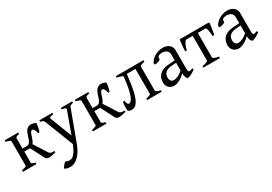

<svg xmlns="http://www.w3.org/2000/svg" viewBox="25 -1311 3397 2396"><g transform="rotate(-30 1724.0 -112.5)"><path d="M222.2 -454.1V-433.1Q189.9 -426.8 179.2 -419.4Q168.5 -412.1 168.5 -403.3V-253.9H229.5Q247.1 -253.9 259 -262.9Q271 -272 279.5 -286.6Q288.1 -301.3 294.4 -320.3Q300.8 -339.4 307.1 -358.9Q313.5 -378.4 321.3 -397.5Q329.1 -416.5 340.8 -431.2Q352.5 -445.8 368.9 -454.8Q385.3 -463.9 408.7 -463.9Q424.8 -463.9 441.9 -458.3Q459 -452.6 474.6 -446.8Q477.1 -445.8 476.8 -434.1Q476.6 -422.4 474.1 -404.5Q471.7 -386.7 466.3 -365.2Q460.9 -343.8 453.1 -323.2H433.6Q424.3 -363.3 413.6 -379.4Q402.8 -395.5 388.7 -395.5Q377.9 -395.5 370.8 -387.7Q363.8 -379.9 357.9 -366.9Q352.1 -354 347.2 -337.4Q342.3 -320.8 336.2 -303.5Q330.1 -286.1 322.3 -269.5Q314.5 -252.9 302.7 -239.7L423.8 -50.3Q431.2 -42.5 437.5 -37.8Q443.8 -33.2 451.9 -31Q460 -28.8 470.5 -28.6Q481 -28.3 496.6 -29.3L501.5 -8.8Q471.2 -0.5 444.1 4.6Q417 9.8 398.9 9.8Q386.2 9.8 373.5 3.9Q360.8 -2 354.5 -10.3L251.5 -210.9Q247.6 -210.4 243.7 -210.2Q239.7 -210 235.8 -210H168.5V-50.8Q168.5 -46.9 170.2 -43.7Q171.9 -40.5 177.2 -37.1Q182.6 -33.7 193.4 -29.8Q204.1 -25.9 222.2 -21V0H26.9V-21Q59.1 -28.3 77.1 -35.2Q95.2 -42 95.2 -50.8V-403.3Q95.2 -410.6 79.3 -417.5Q63.5 -424.3 26.9 -433.1V-454.1Z M999 -433.1Q984.4 -429.7 975.1 -426.8Q965.8 -423.8 960 -420.2Q954.1 -416.5 950.9 -411.9Q947.8 -407.2 945.3 -399.9L782.2 40Q761.7 94.2 736.6 132.8Q711.4 171.4 684.3 196Q657.2 220.7 629.9 232.4Q602.5 244.1 578.1 244.1Q559.6 244.1 543.9 241.7Q528.3 239.3 517.1 235.6Q505.9 231.9 499.5 227.3Q493.2 222.7 493.2 218.3Q493.2 215.3 499 206.5Q504.9 197.8 513.7 187.3Q522.5 176.8 532.5 167Q542.5 157.2 550.3 152.3Q573.7 166 596.9 167Q620.1 168 638.2 161.1Q647 158.2 658.7 147.5Q670.4 136.7 682.4 121.1Q694.3 105.5 705.8 85.7Q717.3 65.9 726.1 44.9L740.2 11.2L580.1 -399.9Q575.7 -413.6 563 -420.7Q550.3 -427.7 525.9 -433.1V-454.1H714.4V-433.1Q695.3 -430.7 683.3 -428.2Q671.4 -425.8 664.8 -422.1Q658.2 -418.5 657.2 -413.1Q656.2 -407.7 659.2 -399.9L779.3 -88.9L892.1 -399.9Q894.5 -407.2 892.8 -412.4Q891.1 -417.5 884.5 -421.1Q877.9 -424.8 866 -427.5Q854 -430.2 835.9 -433.1V-454.1H999Z M1231.4 -454.1V-433.1Q1199.2 -426.8 1188.5 -419.4Q1177.7 -412.1 1177.7 -403.3V-253.9H1238.8Q1256.3 -253.9 1268.3 -262.9Q1280.3 -272 1288.8 -286.6Q1297.4 -301.3 1303.7 -320.3Q1310.1 -339.4 1316.4 -358.9Q1322.8 -378.4 1330.6 -397.5Q1338.4 -416.5 1350.1 -431.2Q1361.8 -445.8 1378.2 -454.8Q1394.5 -463.9 1418 -463.9Q1434.1 -463.9 1451.2 -458.3Q1468.3 -452.6 1483.9 -446.8Q1486.3 -445.8 1486.1 -434.1Q1485.8 -422.4 1483.4 -404.5Q1481 -386.7 1475.6 -365.2Q1470.2 -343.8 1462.4 -323.2H1442.9Q1433.6 -363.3 1422.9 -379.4Q1412.1 -395.5 1397.9 -395.5Q1387.2 -395.5 1380.1 -387.7Q1373 -379.9 1367.2 -366.9Q1361.3 -354 1356.4 -337.4Q1351.6 -320.8 1345.5 -303.5Q1339.4 -286.1 1331.5 -269.5Q1323.7 -252.9 1312 -239.7L1433.1 -50.3Q1440.4 -42.5 1446.8 -37.8Q1453.1 -33.2 1461.2 -31Q1469.2 -28.8 1479.7 -28.6Q1490.2 -28.3 1505.9 -29.3L1510.7 -8.8Q1480.5 -0.5 1453.4 4.6Q1426.3 9.8 1408.2 9.8Q1395.5 9.8 1382.8 3.9Q1370.1 -2 1363.8 -10.3L1260.7 -210.9Q1256.8 -210.4 1252.9 -210.2Q1249 -210 1245.1 -210H1177.7V-50.8Q1177.7 -46.9 1179.4 -43.7Q1181.2 -40.5 1186.5 -37.1Q1191.9 -33.7 1202.6 -29.8Q1213.4 -25.9 1231.4 -21V0H1036.1V-21Q1068.4 -28.3 1086.4 -35.2Q1104.5 -42 1104.5 -50.8V-403.3Q1104.5 -410.6 1088.6 -417.5Q1072.8 -424.3 1036.1 -433.1V-454.1Z M1817.4 0V-21Q1849.6 -27.3 1867.7 -35.2Q1885.7 -43 1885.7 -49.8V-410.2H1761.7Q1752.4 -326.7 1742.2 -263.2Q1731.9 -199.7 1720 -152.8Q1708 -106 1694.1 -75Q1680.2 -43.9 1664.1 -24.9Q1647.9 -5.9 1629.4 2Q1610.8 9.8 1588.9 9.8Q1576.7 9.8 1564.7 5.9Q1552.7 2 1543 -4.9Q1541 -6.3 1539.8 -14.2Q1538.6 -22 1538.1 -33.4Q1537.6 -44.9 1538.1 -58.8Q1538.6 -72.8 1539.6 -86.9Q1540.5 -101.1 1542.2 -114.3Q1543.9 -127.4 1546.4 -136.7L1567.4 -131.3Q1569.8 -113.8 1574 -102.8Q1578.1 -91.8 1582.8 -85.2Q1587.4 -78.6 1592 -76.4Q1596.7 -74.2 1600.6 -74.2Q1616.7 -74.7 1632.1 -90.6Q1647.5 -106.4 1661.9 -144Q1676.3 -181.6 1688.7 -244.6Q1701.2 -307.6 1711.4 -403.3Q1710.9 -406.2 1704.1 -409.9Q1697.3 -413.6 1685.8 -417.7Q1674.3 -421.9 1659.2 -425.8Q1644 -429.7 1627 -433.1V-454.1H2027.3V-433.1Q1994.1 -426.3 1976.6 -418.2Q1959 -410.2 1959 -403.3V-50.8Q1959 -44.9 1975.3 -36.4Q1991.7 -27.8 2027.3 -21V0Z M2231 -48.8Q2260.3 -48.8 2293.2 -63.7Q2326.2 -78.6 2363.3 -110.8V-222.7L2300.3 -218.3Q2262.7 -215.8 2239 -206.3Q2215.3 -196.8 2201.7 -182.4Q2188 -168 2183.1 -149.9Q2178.2 -131.8 2178.2 -111.8Q2178.2 -92.3 2184.1 -80.1Q2189.9 -67.9 2198.2 -60.8Q2206.5 -53.7 2215.6 -51.3Q2224.6 -48.8 2231 -48.8ZM2511.2 -40Q2469.7 -11.2 2442.6 1.7Q2415.5 14.6 2401.9 14.6Q2385.7 14.6 2375 -7.8Q2364.3 -30.3 2363.3 -69.8Q2341.3 -47.9 2319.3 -31.7Q2297.4 -15.6 2276.4 -5.4Q2255.4 4.9 2236.6 9.8Q2217.8 14.6 2202.1 14.6Q2184.6 14.6 2166 8.8Q2147.5 2.9 2132.6 -9.8Q2117.7 -22.5 2107.9 -42.5Q2098.1 -62.5 2098.1 -90.8Q2098.1 -119.6 2106.7 -147Q2115.2 -174.3 2134.8 -196Q2154.3 -217.8 2185.8 -232.2Q2217.3 -246.6 2263.2 -250L2363.3 -257.3V-342.8Q2363.3 -359.4 2357.2 -373.8Q2351.1 -388.2 2338.9 -398.7Q2326.7 -409.2 2308.6 -414.8Q2290.5 -420.4 2266.6 -419.9Q2234.9 -418.9 2219.2 -405.8Q2203.6 -392.6 2206.5 -363.3Q2207 -358.9 2196.5 -353.3Q2186 -347.7 2171.6 -343.3Q2157.2 -338.9 2143.3 -336.4Q2129.4 -334 2123.5 -335.4L2116.7 -354.5Q2126 -378.9 2145.8 -399.7Q2165.5 -420.4 2191.7 -435.8Q2217.8 -451.2 2248.5 -460Q2279.3 -468.8 2310.1 -468.8Q2336.9 -468.8 2359.9 -461.4Q2382.8 -454.1 2399.9 -440.4Q2417 -426.8 2426.8 -407Q2436.5 -387.2 2436.5 -362.3V-86.9Q2436.5 -66.4 2441.9 -57.6Q2447.3 -48.8 2456.1 -48.8Q2462.9 -48.8 2473.6 -51.3Q2484.4 -53.7 2503.9 -62Z M2627.9 0V-21Q2644.5 -24.4 2659.4 -28.3Q2674.3 -32.2 2685.8 -36.6Q2697.3 -41 2704.1 -45.7Q2710.9 -50.3 2710.9 -55.7V-410.2H2620.1Q2612.3 -410.2 2603.8 -401.1Q2595.2 -392.1 2586.7 -376Q2578.1 -359.9 2570.1 -337.6Q2562 -315.4 2556.2 -289.1H2533.2Q2533.2 -295.9 2533.7 -309.3Q2534.2 -322.8 2535.4 -338.9Q2536.6 -355 2538.3 -372.6Q2540 -390.1 2541.7 -406.2Q2543.5 -422.4 2545.2 -435.1Q2546.9 -447.8 2548.8 -454.1H2960.9L2974.1 -445.3Q2973.6 -439 2972.2 -426.5Q2970.7 -414.1 2968.3 -398.4Q2965.8 -382.8 2963.4 -365.7Q2960.9 -348.6 2958 -332.8Q2955.1 -316.9 2952.6 -304Q2950.2 -291 2948.2 -284.2H2925.3Q2923.8 -307.1 2921.6 -329.8Q2919.4 -352.5 2915.5 -370.4Q2911.6 -388.2 2906 -399.2Q2900.4 -410.2 2892.6 -410.2H2784.2V-55.7Q2784.2 -50.8 2790.5 -46.1Q2796.9 -41.5 2807.9 -36.9Q2818.8 -32.2 2834.2 -28.3Q2849.6 -24.4 2867.2 -21V0Z M3160.6 -48.8Q3189.9 -48.8 3222.9 -63.7Q3255.9 -78.6 3293 -110.8V-222.7L3230 -218.3Q3192.4 -215.8 3168.7 -206.3Q3145 -196.8 3131.3 -182.4Q3117.7 -168 3112.8 -149.9Q3107.9 -131.8 3107.9 -111.8Q3107.9 -92.3 3113.8 -80.1Q3119.6 -67.9 3127.9 -60.8Q3136.2 -53.7 3145.3 -51.3Q3154.3 -48.8 3160.6 -48.8ZM3440.9 -40Q3399.4 -11.2 3372.3 1.7Q3345.2 14.6 3331.5 14.6Q3315.4 14.6 3304.7 -7.8Q3293.9 -30.3 3293 -69.8Q3271 -47.9 3249 -31.7Q3227.1 -15.6 3206.1 -5.4Q3185.1 4.9 3166.3 9.8Q3147.5 14.6 3131.8 14.6Q3114.3 14.6 3095.7 8.8Q3077.1 2.9 3062.3 -9.8Q3047.4 -22.5 3037.6 -42.5Q3027.8 -62.5 3027.8 -90.8Q3027.8 -119.6 3036.4 -147Q3044.9 -174.3 3064.5 -196Q3084 -217.8 3115.5 -232.2Q3147 -246.6 3192.9 -250L3293 -257.3V-342.8Q3293 -359.4 3286.9 -373.8Q3280.8 -388.2 3268.6 -398.7Q3256.3 -409.2 3238.3 -414.8Q3220.2 -420.4 3196.3 -419.9Q3164.6 -418.9 3148.9 -405.8Q3133.3 -392.6 3136.2 -363.3Q3136.7 -358.9 3126.2 -353.3Q3115.7 -347.7 3101.3 -343.3Q3086.9 -338.9 3073 -336.4Q3059.1 -334 3053.2 -335.4L3046.4 -354.5Q3055.7 -378.9 3075.4 -399.7Q3095.2 -420.4 3121.3 -435.8Q3147.5 -451.2 3178.2 -460Q3209 -468.8 3239.7 -468.8Q3266.6 -468.8 3289.6 -461.4Q3312.5 -454.1 3329.6 -440.4Q3346.7 -426.8 3356.4 -407Q3366.2 -387.2 3366.2 -362.3V-86.9Q3366.2 -66.4 3371.6 -57.6Q3377 -48.8 3385.7 -48.8Q3392.6 -48.8 3403.3 -51.3Q3414.1 -53.7 3433.6 -62Z"/></g></svg>

Font: Gentium Plus CyrE
Style: Regular
Weight: 400
Designer: J. Victor Gaultney, Annie Olsen, Iska Routamaa, Becca Hirsbrunner
Foundry: SIL International
Version: Version 5.000